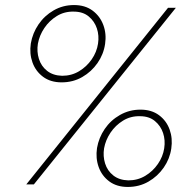

<svg xmlns="http://www.w3.org/2000/svg" viewBox="-20 -730 734 760"><path d="M102 -558Q96 -518 108.5 -483Q121 -448 150.5 -426Q180 -404 224 -404Q269 -404 305.5 -425Q342 -446 366 -480.5Q390 -515 396 -556Q402 -596 389 -631Q376 -666 346.5 -688Q317 -710 273 -710Q229 -710 192.5 -689Q156 -668 132.5 -633.5Q109 -599 102 -558ZM130 -557Q136 -590 155.5 -619Q175 -648 205 -666.5Q235 -685 272 -684Q308 -684 331 -665Q354 -646 363.5 -617.5Q373 -589 368 -557Q363 -524 343 -495Q323 -466 293 -448Q263 -430 226 -430Q190 -431 166.5 -449.5Q143 -468 134 -497Q125 -526 130 -557ZM364 -144Q358 -104 370.5 -69Q383 -34 412.5 -12Q442 10 486 10Q531 10 567.5 -11Q604 -32 628 -66.5Q652 -101 658 -142Q664 -182 651.5 -217Q639 -252 609.5 -274Q580 -296 536 -296Q492 -296 455 -275Q418 -254 394.5 -219.5Q371 -185 364 -144ZM392 -143Q398 -176 417.5 -205Q437 -234 467 -252.5Q497 -271 534 -270Q570 -270 593 -251Q616 -232 625.5 -203.5Q635 -175 630 -143Q625 -110 605 -81Q585 -52 555 -34Q525 -16 488 -16Q452 -17 428.5 -35.5Q405 -54 396 -83Q387 -112 392 -143ZM645 -699 84 0H114L676 -699Z"/></svg>

Font: Jost* 200 Thin Italic
Style: Italic
Weight: 200
Italic angle: -10°
Version: Version 3.200; ttfautohint (v0.97) -l 8 -r 50 -G 200 -x 14 -